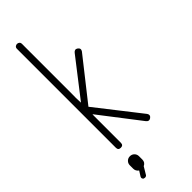

<svg xmlns="http://www.w3.org/2000/svg" viewBox="-309 -766 979 979"><g transform="rotate(-45 180.0 -277.0)"><path d="M118 96V120Q118 140 99 149L75 189Q71 195 62 195Q59 195 58 194Q58 194 55 194Q44 186 50 175L67 148Q52 137 52 120V96Q52 82 61.5 72.5Q71 63 85 63Q99 63 108.5 72.5Q118 82 118 96ZM101 -215V-18Q101 0 83 0Q65 0 65 -18V-731Q65 -740 70.5 -744.5Q76 -749 83 -749Q90 -749 95.5 -744.5Q101 -740 101 -731V-373Q100 -337 101.5 -317.5Q103 -298 101 -298Q104 -295 106 -291ZM96 -242 69 -264 259 -509Q271 -524 285.5 -513.5Q300 -503 290 -488ZM300 -27Q310 -12 295.5 -1.5Q281 9 269 -6L68 -267L95 -289Z"/></g></svg>

Font: Aaram
Style: Regular
Weight: 400
Designer: Tharique Azeez
Foundry: Tharique Azeez
Version: Version 1.7